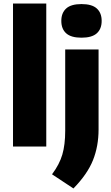

<svg xmlns="http://www.w3.org/2000/svg" viewBox="-20 -828 630 1085"><path d="M53.5 0V-808H241.5V0ZM395 237 274 157Q316 101 332.2 45.5Q348.5 -10 348.5 -89V-548.5H537V-96.5Q537 -2 505.5 77Q474 156 395 237ZM440.5 -615Q381.5 -615 354 -639.8Q326.5 -664.5 326.5 -710Q326.5 -755 354 -780Q381.5 -805 440.5 -805Q499.5 -805 527 -780Q554.5 -755 554.5 -710Q554.5 -664.5 527 -639.8Q499.5 -615 440.5 -615Z"/></svg>

Font: Encode Sans XBd
Style: Regular
Weight: 800
Designer: Multiple Designers
Foundry: Impallari Type
Version: Version 3.002; ttfautohint (v1.8.3) -l 8 -r 50 -G 200 -x 14 